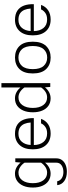

<svg xmlns="http://www.w3.org/2000/svg" viewBox="860 -1596 972 2733"><g transform="rotate(-90 1346.5 -229.0)"><path d="M43.9 -248Q43.9 -325.2 68.1 -382.3Q92.3 -439.5 136.7 -470.9Q181.2 -502.4 242.2 -502.4Q289.1 -502.4 328.4 -481.4Q367.7 -460.4 399.4 -421.9L405.8 -497.6H459.5V86.4Q459.5 134.3 434.1 168Q408.7 201.7 365.5 219Q322.3 236.3 268.1 236.3Q187 236.3 135.5 198.7Q84 161.1 78.1 98.6H133.3Q140.1 138.7 175.8 162.8Q211.4 187 266.1 187Q320.8 187 359.4 161.1Q397.9 135.3 397.9 86.4V-73.7Q366.2 -36.1 327.1 -15.6Q288.1 4.9 242.2 4.9Q181.2 4.9 136.5 -26.4Q91.8 -57.6 67.9 -114.5Q43.9 -171.4 43.9 -248ZM106 -248Q106 -155.3 146 -100.1Q186 -44.9 255.9 -44.9Q298.3 -44.9 334.7 -68.4Q371.1 -91.8 397.9 -131.3V-366.2Q371.1 -405.8 334.7 -429.2Q298.3 -452.6 255.9 -452.6Q186 -452.6 146 -396.7Q106 -340.8 106 -248Z M648.9 -233.9Q649.9 -150.4 691.9 -97.7Q733.9 -44.9 814.9 -44.9Q871.6 -44.9 907.2 -70.6Q942.9 -96.2 957.5 -131.3H1021.5Q999.5 -67.9 946 -31.2Q892.6 5.4 813.5 5.4Q707.5 5.4 647.7 -61.8Q587.9 -128.9 587.9 -248.5Q587.9 -369.6 647.9 -435.8Q708 -502 809.1 -502Q890.1 -502 940.2 -468Q990.2 -434.1 1012.2 -373.8Q1034.2 -313.5 1031.7 -233.9ZM649.9 -279.3H969.7Q966.8 -328.1 950.7 -367.4Q934.6 -406.7 900.6 -429.9Q866.7 -453.1 809.6 -453.1Q736.3 -453.1 695.1 -404.5Q653.8 -356 649.9 -279.3Z M1115.2 -248Q1115.2 -325.2 1139.4 -382.3Q1163.6 -439.5 1208 -470.9Q1252.4 -502.4 1313.5 -502.4Q1359.4 -502.4 1398.2 -482.2Q1437 -461.9 1468.3 -425.3V-695.3H1530.3V0H1476.1L1470.2 -74.7Q1438.5 -36.6 1398.9 -15.9Q1359.4 4.9 1313.5 4.9Q1252.4 4.9 1207.8 -26.4Q1163.1 -57.6 1139.2 -114.5Q1115.2 -171.4 1115.2 -248ZM1177.2 -248Q1177.2 -155.3 1217.3 -100.1Q1257.3 -44.9 1327.1 -44.9Q1369.1 -44.9 1405.3 -67.9Q1441.4 -90.8 1468.3 -129.9V-367.7Q1441.4 -406.7 1405.3 -429.7Q1369.1 -452.6 1327.1 -452.6Q1257.3 -452.6 1217.3 -396.7Q1177.2 -340.8 1177.2 -248Z M1894 -502Q1996.1 -502 2058.1 -438.5Q2120.1 -375 2120.1 -248.5Q2120.1 -122.6 2057.9 -58.6Q1995.6 5.4 1894 5.4Q1792.5 5.4 1730.2 -58.6Q1668 -122.6 1668 -248.5Q1668 -375 1730.2 -438.5Q1792.5 -502 1894 -502ZM1894 -453.1Q1820.8 -453.1 1775.1 -403.1Q1729.5 -353 1729.5 -248.5Q1729.5 -144.5 1775.1 -94.2Q1820.8 -43.9 1894 -43.9Q1967.8 -43.9 2013.2 -94.2Q2058.6 -144.5 2058.6 -248.5Q2058.6 -353 2012.9 -403.1Q1967.3 -453.1 1894 -453.1Z M2271 -233.9Q2272 -150.4 2314 -97.7Q2356 -44.9 2437 -44.9Q2493.7 -44.9 2529.3 -70.6Q2564.9 -96.2 2579.6 -131.3H2643.6Q2621.6 -67.9 2568.1 -31.2Q2514.6 5.4 2435.5 5.4Q2329.6 5.4 2269.8 -61.8Q2210 -128.9 2210 -248.5Q2210 -369.6 2270 -435.8Q2330.1 -502 2431.2 -502Q2512.2 -502 2562.3 -468Q2612.3 -434.1 2634.3 -373.8Q2656.2 -313.5 2653.8 -233.9ZM2272 -279.3H2591.8Q2588.9 -328.1 2572.8 -367.4Q2556.6 -406.7 2522.7 -429.9Q2488.8 -453.1 2431.6 -453.1Q2358.4 -453.1 2317.1 -404.5Q2275.9 -356 2272 -279.3Z"/></g></svg>

Font: Estedad-FD Light
Style: Regular
Weight: 300
Designer: Amin Abedi
Version: Version 7.3